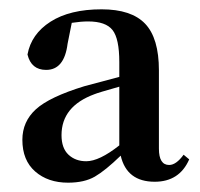

<svg xmlns="http://www.w3.org/2000/svg" viewBox="-20 -850 430 412"><path d="M236 -538V-664Q190 -651 183 -648Q112 -622 112 -560Q112 -532 127 -518Q142 -504 165 -504Q193 -504 236 -538ZM374 -518 386 -508Q365 -460 312 -460Q252 -460 239 -516Q206 -484 183.5 -471Q161 -458 126 -458Q83 -458 55.5 -482Q28 -506 28 -550Q28 -589 57 -615.5Q86 -642 161 -665Q173 -668 200.5 -675.5Q228 -683 236 -685V-717Q236 -767 221.5 -785.5Q207 -804 169 -804Q154 -804 134 -801L125 -756Q118 -700 79 -700Q47 -700 39 -733Q47 -777 88.5 -803.5Q130 -830 198 -830Q262 -830 291.5 -799Q321 -768 321 -699V-531Q321 -496 343 -496Q358 -496 374 -518Z"/></svg>

Font: Swei Spring CJKtc
Style: Bold
Weight: 700
Version: Version 1.021